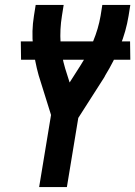

<svg xmlns="http://www.w3.org/2000/svg" viewBox="-20 -755 546 775"><path d="M138 0 186 -291 136 -451Q120 -508 113.5 -568.5Q107 -629 117 -691L124 -735H237L230 -691Q221 -636 224.5 -582.5Q228 -529 243 -479L261 -422L305 -491Q335 -538 356 -588.5Q377 -639 386 -691L393 -735H506L499 -691Q489 -629 464.5 -568.5Q440 -508 405 -451Q404 -448 402 -445Q400 -442 399 -440L296 -279L250 0ZM65 -514 64 -588H505L506 -514Z"/></svg>

Font: Iosevka Term Curly
Style: Bold Italic
Weight: 700
Italic angle: -9°
Designer: Belleve Invis
Foundry: Belleve Invis
Version: Version 32.3.0